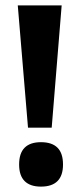

<svg xmlns="http://www.w3.org/2000/svg" viewBox="-20 -680 297 713"><path d="M84 -206 46 -660H209L172 -206ZM132 13Q92 13 71.5 -7.5Q51 -28 51 -69Q51 -111 71.5 -131.5Q92 -152 132 -152Q173 -152 193.5 -131.5Q214 -111 214 -69Q214 13 132 13Z"/></svg>

Font: Bricolage Grotesque 24pt SemiCondensed
Style: Bold
Weight: 700
Width: 4
Designer: Mathieu Triay
Foundry: Atelier Triay
Version: Version 1.001;gftools[0.9.33.dev8+g029e19f]